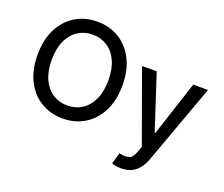

<svg xmlns="http://www.w3.org/2000/svg" viewBox="-146 -963 1628 1393"><g transform="rotate(20 667.5 -266.0)"><path d="M384.2 9.9Q289.8 9.9 215.7 -35Q141.7 -79.9 99.1 -163.7Q56.5 -247.5 56.5 -363.6Q56.5 -480.1 99.1 -563.7Q141.7 -647.4 215.7 -692.3Q289.8 -737.2 384.2 -737.2Q478.3 -737.2 552.4 -692.3Q626.4 -647.4 669 -563.7Q711.6 -480.1 711.6 -363.6Q711.6 -247.5 669 -163.7Q626.4 -79.9 552.4 -35Q478.3 9.9 384.2 9.9ZM384.2 -90.2Q446.7 -90.2 496.3 -121.6Q545.8 -153.1 574.4 -214.1Q603 -275.2 603 -363.6Q603 -452.4 574.4 -513.3Q545.8 -574.2 496.3 -605.6Q446.7 -637.1 384.2 -637.1Q321.7 -637.1 272.2 -605.6Q222.7 -574.2 194.1 -513.3Q165.5 -452.4 165.5 -363.6Q165.5 -275.2 194.1 -214.1Q222.7 -153.1 272.2 -121.6Q321.7 -90.2 384.2 -90.2ZM906.6 204.5Q882.8 204.5 863.3 200.8Q843.8 197.1 834.2 192.8L859.7 105.8Q883.2 112.2 902.7 112.2Q919.4 112.2 941.1 104.9Q962.7 97.7 983 43.3L996.1 7.1L796.5 -545.5H910.2L1048.3 -122.2H1054L1192.1 -545.5H1306.1L1081.3 72.8Q1057.5 137.1 1014.9 170.8Q972.3 204.5 906.6 204.5Z"/></g></svg>

Font: Linik Sans Medium
Style: Regular
Weight: 500
Designer: Rasmus Andersson (font), Cristiano Sobral (main changes)
Foundry: rsms
Version: Version 3.018;June 1, 2022;FontCreator 14.0.0.2814 64-bit; t